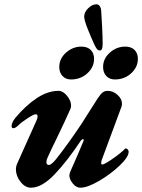

<svg xmlns="http://www.w3.org/2000/svg" viewBox="-20 -860 662 894"><path d="M54 -72Q54 -84 59 -96L150 -299Q155 -309 155 -318Q155 -328 146 -328Q137 -328 108 -309Q79 -290 67 -278Q52 -263 42 -263Q34 -263 34 -273Q34 -290 53 -313Q101 -370 152 -403.5Q203 -437 253 -437Q273 -437 292 -414Q311 -391 311 -368Q311 -361 308 -353Q287 -305 246 -220Q216 -159 201 -125Q196 -115 196 -105Q196 -92 208 -92Q219 -92 241.5 -119.5Q264 -147 307 -207Q314 -218 330 -240Q356 -276 391 -333L412 -366Q437 -407 450 -422Q463 -437 480 -437Q507 -437 527.5 -418Q548 -399 548 -377Q548 -372 546 -364L453 -113Q451 -105 451 -102Q451 -94 456 -94Q466 -94 503.5 -120Q541 -146 561 -166Q564 -169 565 -169Q571 -169 575 -164Q579 -159 579 -153Q579 -129 537 -89Q495 -49 441 -17.5Q387 14 354 14Q335 14 319 -5.5Q303 -25 303 -44Q303 -51 310 -67Q345 -145 369 -204L370 -208Q370 -212 366 -212Q362 -212 357 -206Q294 -111 234.5 -48.5Q175 14 124 14Q97 14 75.5 -13.5Q54 -41 54 -72ZM256 -548Q256 -587 287.5 -615Q319 -643 359 -643Q387 -643 402.5 -627.5Q418 -612 418 -586Q418 -547 386.5 -518.5Q355 -490 311 -490Q286 -490 271 -506Q256 -522 256 -548ZM460 -548Q460 -587 491.5 -615Q523 -643 563 -643Q591 -643 606.5 -627.5Q622 -612 622 -586Q622 -547 590.5 -518.5Q559 -490 515 -490Q490 -490 475 -506Q460 -522 460 -548ZM421 -649Q406 -681 389 -723.5Q372 -766 372 -783Q372 -803 390.5 -821.5Q409 -840 429 -840Q438 -840 444 -832Q450 -824 451 -811Q453 -788 455.5 -736Q458 -684 458 -657L457 -640Q454 -625 446 -625Q437 -625 432 -631Q427 -637 421 -649Z"/></svg>

Font: EB Garamond ExtraBold
Style: Italic
Weight: 800
Italic angle: -17.2°
Designer: Georg Duffner and Octavio Pardo
Foundry: Georg Duffner
Version: Version 1.000